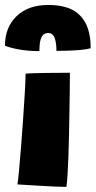

<svg xmlns="http://www.w3.org/2000/svg" viewBox="-51 -748 384 772"><path d="M216 3.5Q200 3.5 166.5 2Q133 0.5 93.5 -2Q54 -4.5 19 -6.5Q21.5 -19.5 25.2 -58.8Q29 -98 33.2 -151.8Q37.5 -205.5 41.5 -263Q45.5 -320.5 48.5 -370.8Q51.5 -421 52 -452Q63 -453 87.8 -453.8Q112.5 -454.5 141.5 -454.8Q170.5 -455 195 -455.2Q219.5 -455.5 230 -455.5Q230 -426.5 229.5 -386Q229 -345.5 228.2 -299Q227.5 -252.5 226.5 -205.8Q225.5 -159 224 -117Q222.5 -75 220.5 -43.5Q218.5 -12 216 3.5ZM-31 -564.5Q-31 -637.5 15.5 -682.8Q62 -728 143 -728Q220.5 -728 260.5 -695.2Q300.5 -662.5 310 -601.5Q312 -590.5 312.8 -578.8Q313.5 -567 313.5 -554Q298.5 -549.5 272.8 -547.2Q247 -545 220.5 -544.2Q194 -543.5 176 -543.5Q176 -555 175.2 -563.8Q174.5 -572.5 173 -579.5Q169 -600.5 161 -608Q153 -615.5 143.5 -615.5Q134 -615.5 125.8 -610.2Q117.5 -605 112.5 -589.5Q107.5 -574 107.5 -542.5Q62 -542.5 25 -549.2Q-12 -556 -31 -564.5Z"/></svg>

Font: Grandstander Thin Black
Style: Regular
Weight: 900
Version: Version 1.200